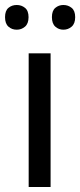

<svg xmlns="http://www.w3.org/2000/svg" viewBox="-30 -750 321 770"><path d="M172.9 0H85V-536.1H172.9ZM-9.8 -681.2Q-9.8 -707 3.9 -718.5Q17.6 -730 37.1 -730Q56.2 -730 70.3 -718.5Q84.5 -707 84.5 -681.2Q84.5 -655.3 70.3 -643.1Q56.2 -630.9 37.1 -630.9Q17.6 -630.9 3.9 -643.1Q-9.8 -655.3 -9.8 -681.2ZM178.2 -681.2Q178.2 -707 191.9 -718.5Q205.6 -730 224.1 -730Q243.2 -730 257.3 -718.5Q271.5 -707 271.5 -681.2Q271.5 -655.3 257.3 -643.1Q243.2 -630.9 224.1 -630.9Q205.6 -630.9 191.9 -643.1Q178.2 -655.3 178.2 -681.2Z"/></svg>

Font: Noto Sans Southeast Asian
Style: Regular
Weight: 400
Designer: Monotype Design Team
Foundry: Monotype Imaging Inc.
Version: Version 1.06 uh; ttfautohint (v1.4.1)